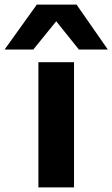

<svg xmlns="http://www.w3.org/2000/svg" viewBox="-97 -810 486 830"><path d="M69 0V-541H223V0ZM-77 -596 62 -790H234L369 -596H244L146 -718L47 -596Z"/></svg>

Font: Georama Extended SemiBold
Style: Regular
Weight: 600
Width: 7
Designer: Jean-Baptiste Levee
Foundry: Production Type
Version: Version 1.000